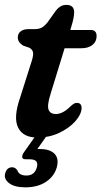

<svg xmlns="http://www.w3.org/2000/svg" viewBox="-27 -566 424 804"><path d="M96 -366 70 -375Q47.5 -389 47.5 -409Q47.5 -425 59.2 -434.5Q71 -444 92 -444H116.5Q134.5 -444 146 -449.5Q157.5 -455 171 -471L207 -521.5Q215.5 -532.5 226 -539Q236.5 -545.5 251 -545.5Q283.5 -545.5 283.5 -514.5Q283.5 -492.5 272 -456L267.5 -440.5H353Q377.5 -440.5 377.5 -415Q377.5 -391.5 360.2 -377.8Q343 -364 314.5 -364H243.5L185 -173.5Q169.5 -124.5 176.5 -106.5Q183.5 -88.5 206.5 -88.5Q236.5 -88.5 268.5 -121Q278.5 -130 284.2 -132.8Q290 -135.5 297 -135Q316 -134 314.5 -110Q312 -84 286.5 -56.2Q261 -28.5 220 -9.2Q179 10 129 10Q69.5 10 48.8 -31.8Q28 -73.5 57.5 -158L101.5 -297Q112.5 -328 111.8 -342.8Q111 -357.5 96 -366ZM130 -8.5H176.5L129.5 58Q134 58 139 58Q182 58 201.2 77.8Q220.5 97.5 211 134Q200.5 172 165.8 195.2Q131 218.5 79 218.5Q34.5 218.5 11.5 201.2Q-11.5 184 -5.5 160.5Q1.5 134.5 23.5 134.5Q31.5 134.5 36.5 138Q41.5 141.5 45.5 147Q49.5 159 59.5 164Q69.5 169 83.5 169Q118.5 169 127.5 134Q136.5 101 97.5 101H81Q67 101 66 92.2Q65 83.5 74 70.5Z"/></svg>

Font: Fraunces 72pt S100 SemiBold
Style: Italic
Weight: 600
Italic angle: -16°
Version: Version 1.000; ttfautohint (v1.8.3)